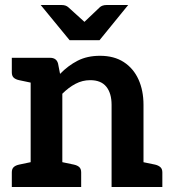

<svg xmlns="http://www.w3.org/2000/svg" viewBox="-20 -744 683 764"><path d="M102 0V-514H179Q205 -514 211 -491L219 -450Q251 -483 289 -502.5Q327 -522 378 -522Q434 -522 472.5 -497Q511 -472 531 -428Q551 -384 551 -327V0H424V-327Q424 -373 403 -399Q382 -425 339 -425Q308 -425 280.5 -410.5Q253 -396 228 -371V0ZM27 0V-58Q27 -72 34.5 -79Q42 -86 56 -89L113 -101L126 0ZM204 0 217 -101 274 -89Q288 -86 295.5 -79Q303 -72 303 -58V0ZM527 0 539 -101 597 -89Q610 -86 618 -79Q626 -72 626 -58V0ZM126 -514 113 -413 56 -425Q42 -428 34.5 -435Q27 -442 27 -456V-514ZM490 -724 376 -584H257L142 -724H226Q242 -724 252 -715L316 -657L377 -715Q381 -719 388 -721.5Q395 -724 403 -724Z"/></svg>

Font: Aleo
Style: Bold
Weight: 700
Designer: Alessio Laiso
Foundry: Alessio Laiso
Version: Version 2.001;gftools[0.9.29]